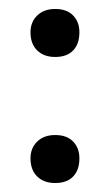

<svg xmlns="http://www.w3.org/2000/svg" viewBox="-20 -397 244 428"><path d="M103 11Q78 11 63 -3.5Q48 -18 48 -44Q48 -67 63 -81.5Q78 -96 103 -96Q129 -96 143 -81.5Q157 -67 157 -44Q157 -18 143 -3.5Q129 11 103 11ZM103 -270Q78 -270 63 -284.5Q48 -299 48 -325Q48 -348 63 -362.5Q78 -377 103 -377Q129 -377 143 -362.5Q157 -348 157 -325Q157 -299 143 -284.5Q129 -270 103 -270Z"/></svg>

Font: Cormorant Infant Light SemiBold
Style: Regular
Weight: 600
Version: Version 4.001